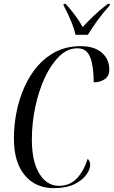

<svg xmlns="http://www.w3.org/2000/svg" viewBox="-20 -964 589 994"><path d="M258 10Q164 10 108 -57Q52 -124 52 -247Q52 -315 65.5 -383.5Q79 -452 106.5 -513.5Q134 -575 175 -622.5Q216 -670 271.5 -697.5Q327 -725 397 -725Q469 -725 507.5 -691Q546 -657 546 -603Q546 -571 523 -554.5Q500 -538 465 -538Q465 -621 447 -667.5Q429 -714 380 -714Q330 -714 287.5 -673Q245 -632 213 -564Q181 -496 163 -412Q145 -328 145 -242Q145 -127 184 -64.5Q223 -2 284 -2Q343 -2 379 -41.5Q415 -81 434 -142Q439 -137 443 -129.5Q447 -122 447 -111Q447 -88 427 -59.5Q407 -31 365 -10.5Q323 10 258 10ZM371 -784Q366 -808 355 -836.5Q344 -865 331.5 -891.5Q319 -918 309 -936L310 -944H320Q352 -908 372 -880.5Q392 -853 408 -824Q431 -849 462.5 -879.5Q494 -910 538 -944H549L548 -936Q512 -896 484.5 -858Q457 -820 435 -784Z"/></svg>

Font: Noto Serif Display ExtraCondensed
Style: Italic
Weight: 400
Width: 2
Italic angle: -12°
Designer: Monotype Design Team
Foundry: Monotype Imaging Inc.
Version: Version 2.009